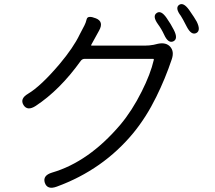

<svg xmlns="http://www.w3.org/2000/svg" viewBox="-20 -849 1040 930"><path d="M255 55Q209 72 197 36Q186 1 232 -13Q410 -65 563 -245Q620 -313 666 -405Q709 -490 725 -559Q726 -564 721 -564H391Q378 -564 371 -554Q270 -413 153 -336Q113 -310 94 -340Q75 -371 116 -395Q178 -432 268 -538Q336 -619 366 -682Q377 -704 389 -726Q395 -737 400 -756.5Q405 -776 445 -760Q484 -744 460 -701L422 -632Q420 -628 425 -628H681Q703 -628 724 -632L745 -637Q784 -645 804 -623Q825 -600 812 -562Q781 -469 737 -380Q689 -282 626 -205Q479 -27 255 55ZM820 -649Q795 -637 775 -681Q762 -709 745 -732Q717 -771 739 -786Q760 -801 787 -762Q808 -732 822 -704Q844 -661 820 -649ZM931 -689Q907 -677 885 -719Q863 -762 856 -772Q827 -810 847 -825Q868 -840 896 -801Q924 -761 933 -744Q954 -701 931 -689Z"/></svg>

Font: Resource Han Rounded KR Normal
Style: Regular
Weight: 350
Designer: Cyano Hao (round all glyphs); Ryoko NISHIZUKA 西塚涼子 (kana, bopomofo & ideographs); Paul D. Hunt (Latin, Greek & Cyrillic)
Foundry: Cyano Hao
Version: 0.990